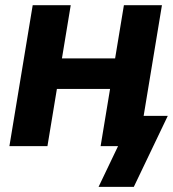

<svg xmlns="http://www.w3.org/2000/svg" viewBox="-20 -561 664 737"><path d="M462.4 -336.9 442.9 -219.7H157.7L176.8 -336.9ZM251.5 -541 162.1 0H16.1L105.5 -541ZM601.6 -541 512.2 0H366.2L455.6 -541ZM358.4 156.2 433.1 0H393.1L412.6 -116.2H624L493.7 156.2Z"/></svg>

Font: Inter 17pt
Style: Bold Italic
Weight: 700
Italic angle: -9.3988°
Version: Version 4.001;git-66647c0bb